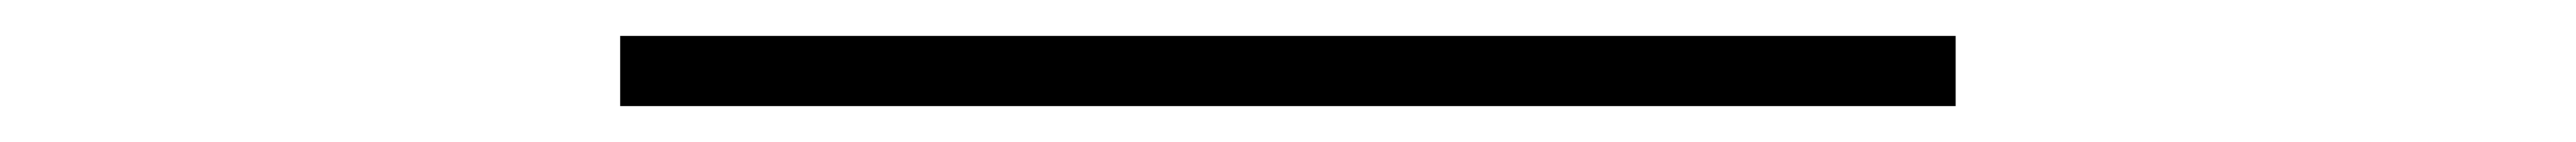

<svg xmlns="http://www.w3.org/2000/svg" viewBox="-20 -20 1433 79"><path d="M325 0V39H1068V0Z"/></svg>

Font: Melete UltraLight
Style: Regular
Weight: 200
Width: 6
Designer: Sora Sagano
Foundry: DOT COLON
Version: Version 0.200;FEAKit 1.0